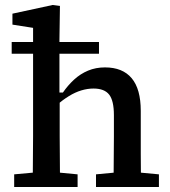

<svg xmlns="http://www.w3.org/2000/svg" viewBox="-20 -752 685 772"><path d="M111 0Q112 -28 112 -63.5Q112 -99 112.5 -136Q113 -173 113 -205V-640L30 -653V-697L192 -732L221 -728L219 -592V-362L220 -354V-205Q220 -173 220.5 -136Q221 -99 221 -63.5Q221 -28 222 0ZM37 0V-51L147 -61H187L292 -51V0ZM366 0V-51L472 -61H512L619 -51V0ZM27 -536V-583H378V-536ZM436 0Q437 -28 437 -62.5Q437 -97 437.5 -134Q438 -171 438 -202V-289Q438 -347 419 -371.5Q400 -396 356 -396Q332 -396 307 -388.5Q282 -381 257 -365.5Q232 -350 206 -328L193 -380H233Q253 -409 278 -432Q303 -455 334 -468Q365 -481 402 -481Q473 -481 509.5 -437.5Q546 -394 546 -306V-202Q546 -171 546 -134Q546 -97 546.5 -62.5Q547 -28 547 0Z"/></svg>

Font: Source Serif 4 Medium
Style: Regular
Weight: 500
Designer: Frank Grießhammer
Foundry: Adobe Systems Incorporated
Version: Version 4.004;hotconv 1.0.116;makeotfexe 2.5.65601